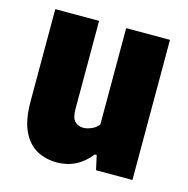

<svg xmlns="http://www.w3.org/2000/svg" viewBox="-88 -632 709 726"><g transform="rotate(15 267.0 -269.0)"><path d="M196 10Q152.5 10 117.5 -9Q82.5 -28 61.8 -71.5Q41 -115 41 -187.5V-548.5H212.5V-203Q212.5 -168.5 225.8 -155.5Q239 -142.5 259 -142.5Q273 -142.5 290.5 -149.8Q308 -157 318.5 -171.5V-548.5H490V0H347.5L335 -56.5H327.5Q276 10 196 10Z"/></g></svg>

Font: Encode Sans Cnd XBd
Style: Regular
Weight: 800
Width: 3
Designer: Multiple Designers
Foundry: Impallari Type
Version: Version 3.002; ttfautohint (v1.8.3) -l 8 -r 50 -G 200 -x 14 